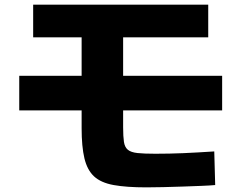

<svg xmlns="http://www.w3.org/2000/svg" viewBox="-20 -759 1040 828"><path d="M611 49Q525 49 470 39Q415 29 385.5 1.5Q356 -26 344 -76.5Q332 -127 332 -206V-598H123V-739H878V-598H511V-210Q511 -170 514.5 -147Q518 -124 531.5 -113Q545 -102 573 -99Q601 -96 650 -96Q712 -96 770 -98.5Q828 -101 904 -106L908 39Q887 41 850 42.5Q813 44 769.5 45.5Q726 47 684 48Q642 49 611 49ZM63 -283V-432H938V-283Z"/></svg>

Font: M PLUS 1 Thin ExtraBold
Style: Regular
Weight: 800
Version: Version 1.001